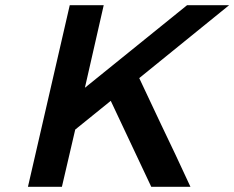

<svg xmlns="http://www.w3.org/2000/svg" viewBox="-20 -715 897 735"><path d="M87 0 247 -695H377L305 -379L696 -695H857L513 -416L595 -242Q651 -126 709 0H559L404 -329L268 -219L217 0Z"/></svg>

Font: Coval
Style: ExtraBold Italic
Weight: 800
Foundry: Context Ltd
Version: Version 001.000